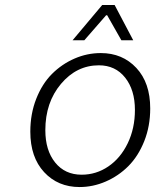

<svg xmlns="http://www.w3.org/2000/svg" viewBox="-20 -734 640 767"><path d="M270 -573.2 388.2 -713.9H438L512.2 -573.2H464.8L408.2 -672.9H403.8L316.9 -573.2ZM297.9 13.2Q211.4 13.2 156.2 -46.4Q101.1 -106 101.1 -208Q101.1 -279.3 124.8 -339.4Q148.4 -399.4 187.7 -438.7Q227.1 -478 277.6 -500Q328.1 -522 382.8 -522Q469.2 -522 524.7 -462.6Q580.1 -403.3 580.1 -300.8Q580.1 -230 556.2 -169.9Q532.2 -109.9 492.7 -70.3Q453.1 -30.8 402.3 -8.8Q351.6 13.2 297.9 13.2ZM306.2 -36.1Q364.3 -36.1 412.8 -69.1Q461.4 -102.1 490.2 -161.6Q519 -221.2 519 -294.9Q519 -374.5 480 -423.8Q440.9 -473.1 375 -473.1Q286.1 -473.1 223.6 -398.9Q161.1 -324.7 161.1 -213.9Q161.1 -133.3 200.4 -84.7Q239.7 -36.1 306.2 -36.1Z"/></svg>

Font: Office Code Pro Light Italic
Style: Regular
Weight: 300
Italic angle: -9°
Designer: Nathan Rutzky & Paul D. Hunt
Foundry: Adobe Systems Incorporated
Version: Version 1.004;PS 001.004;hotconv 1.0.70;makeotf.lib2.5.58329